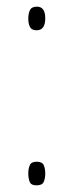

<svg xmlns="http://www.w3.org/2000/svg" viewBox="-20 -552 220 577"><path d="M65 -496Q65 -511 70 -521.5Q75 -532 91 -532Q116 -532 116 -497Q116 -461 90 -461Q75 -461 70 -471Q65 -481 65 -496ZM65 -31Q65 -45 69.5 -55.5Q74 -66 90 -66Q107 -66 111.5 -55.5Q116 -45 116 -31Q116 -16 111.5 -5.5Q107 5 90 5Q73 5 69 -6Q65 -17 65 -31Z"/></svg>

Font: Noto Sans Hebrew ExtraCondensed Thin
Style: Regular
Weight: 100
Width: 2
Designer: Monotype Design Team
Foundry: Monotype Imaging Inc.
Version: Version 2.004; ttfautohint (v1.8.4.7-5d5b)